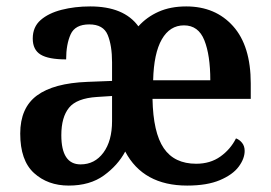

<svg xmlns="http://www.w3.org/2000/svg" viewBox="-20 -568 843 598"><path d="M194 10Q129 10 86 -29Q43 -68 43 -152Q43 -232 95 -270.5Q147 -309 252 -313L329 -316V-374Q329 -426 315.5 -459Q302 -492 258 -492Q214 -492 200 -461Q186 -430 186 -383Q131 -383 106.5 -398Q82 -413 82 -448Q82 -484 106.5 -505.5Q131 -527 172 -537.5Q213 -548 261 -548Q366 -548 411 -486Q437 -515 474 -531.5Q511 -548 560 -548Q651 -548 706 -486.5Q761 -425 761 -308V-260H455Q457 -155 490 -106.5Q523 -58 591 -58Q635 -58 666.5 -80.5Q698 -103 715 -137Q726 -133 734 -123Q742 -113 742 -98Q742 -74 723.5 -49Q705 -24 665 -7Q625 10 563 10Q426 10 370 -96Q347 -53 303.5 -21.5Q260 10 194 10ZM635 -318Q635 -396 616.5 -442.5Q598 -489 553 -489Q509 -489 484 -445.5Q459 -402 457 -318ZM231 -56Q275 -56 302 -92.5Q329 -129 329 -191V-269L282 -266Q219 -262 195 -232.5Q171 -203 171 -147Q171 -56 231 -56Z"/></svg>

Font: Noto Serif Hebrew SemiCondensed SemiBold
Style: Regular
Weight: 600
Width: 4
Designer: Monotype Design Team
Foundry: Monotype Imaging Inc.
Version: Version 2.004; ttfautohint (v1.8.4.7-5d5b)